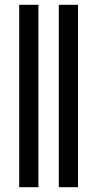

<svg xmlns="http://www.w3.org/2000/svg" viewBox="-20 -750 405 800"><path d="M60 30V-730H140V30ZM225 30V-730H305V30Z"/></svg>

Font: Tektur SemiCondensed
Style: Regular
Weight: 400
Width: 4
Designer: Adam Jagosz
Foundry: Adam Jagosz
Version: Version 1.005;gftools[0.9.30]